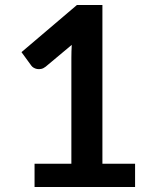

<svg xmlns="http://www.w3.org/2000/svg" viewBox="-20 -744 620 764"><path d="M117.5 -92.5H264V-514Q264 -538.5 265.5 -565.5L161.5 -478.5Q152.5 -471.5 143.8 -469.8Q135 -468 127.2 -469.5Q119.5 -471 113.5 -474.8Q107.5 -478.5 104.5 -483L65.5 -536.5L286 -724H387.5V-92.5H517.5V0H117.5Z"/></svg>

Font: Lato
Style: Bold
Weight: 700
Designer: Lukasz Dziedzic
Foundry: tyPoland Lukasz Dziedzic
Version: Version 2.007; 2014-02-27